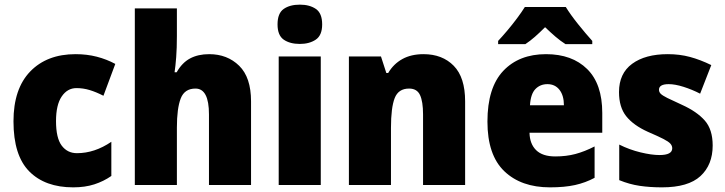

<svg xmlns="http://www.w3.org/2000/svg" viewBox="-20 -796 3120 826"><path d="M295 10Q174 10 106 -58.5Q38 -127 38 -274Q38 -414 110 -488.5Q182 -563 305 -563Q354 -563 396.5 -552Q439 -541 476 -521L425 -384Q394 -400 366 -408.5Q338 -417 309 -417Q270 -417 245.5 -381Q221 -345 221 -275Q221 -202 245.5 -169.5Q270 -137 311 -137Q387 -137 459 -186V-39Q426 -16 386 -3Q346 10 295 10Z M741 -641Q741 -589 738 -550Q735 -511 731 -485H740Q763 -526 797.5 -544.5Q832 -563 880 -563Q958 -563 1009 -513Q1060 -463 1060 -360V0H879V-304Q879 -415 821 -415Q774 -415 757.5 -372.5Q741 -330 741 -247V0H560V-760H741Z M1270 -776Q1312 -776 1339 -757.5Q1366 -739 1366 -691Q1366 -644 1338.5 -625.5Q1311 -607 1270 -607Q1227 -607 1200.5 -625.5Q1174 -644 1174 -691Q1174 -739 1200.5 -757.5Q1227 -776 1270 -776ZM1360 -553V0H1179V-553Z M1802 -563Q1883 -563 1932 -513Q1981 -463 1981 -360V0H1800V-304Q1800 -359 1787 -387Q1774 -415 1740 -415Q1694 -415 1678 -374Q1662 -333 1662 -246V0H1481V-553H1619L1642 -482H1650Q1673 -521 1711 -542Q1749 -563 1802 -563Z M2329 -563Q2441 -563 2506 -499Q2571 -435 2571 -310V-225H2258Q2259 -177 2286.5 -150Q2314 -123 2369 -123Q2416 -123 2455.5 -133.5Q2495 -144 2538 -166V-31Q2499 -10 2454 0Q2409 10 2346 10Q2222 10 2149.5 -59.5Q2077 -129 2077 -273Q2077 -419 2145 -491Q2213 -563 2329 -563ZM2335 -434Q2304 -434 2283.5 -413Q2263 -392 2260 -343H2406Q2406 -385 2387 -409.5Q2368 -434 2335 -434ZM2414 -766Q2435 -732 2467.5 -691.5Q2500 -651 2528 -620V-606H2413Q2391 -620 2370 -638Q2349 -656 2325 -679Q2301 -655 2281 -637.5Q2261 -620 2240 -606H2123V-620Q2140 -638 2162 -664Q2184 -690 2204.5 -717.5Q2225 -745 2238 -766Z M3046 -170Q3046 -87 2993.5 -38.5Q2941 10 2828 10Q2776 10 2732 3.5Q2688 -3 2644 -21V-174Q2688 -152 2735.5 -140.5Q2783 -129 2817 -129Q2872 -129 2872 -158Q2872 -169 2864 -178Q2856 -187 2833.5 -198.5Q2811 -210 2767 -229Q2705 -257 2674 -296Q2643 -335 2643 -400Q2643 -480 2699.5 -521.5Q2756 -563 2853 -563Q2904 -563 2948.5 -551Q2993 -539 3040 -516L2992 -393Q2957 -411 2920.5 -422.5Q2884 -434 2857 -434Q2815 -434 2815 -410Q2815 -400 2822.5 -392.5Q2830 -385 2851 -374.5Q2872 -364 2914 -345Q2978 -316 3012 -277.5Q3046 -239 3046 -170Z"/></svg>

Font: Noto Sans Sinhala UI SemiCondensed Black
Style: Regular
Weight: 900
Width: 4
Designer: Jelle Bosma - Monotype Design Team
Foundry: Monotype Imaging Inc.
Version: Version 2.006; ttfautohint (v1.8.4.7-5d5b)